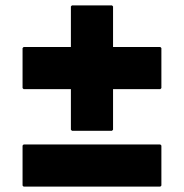

<svg xmlns="http://www.w3.org/2000/svg" viewBox="-20 -693 685 715"><path d="M68 -155 64 -151V-2L68 2H577L581 -2V-151L577 -155ZM397 -206 401 -210V-361H577L581 -365V-514L577 -518H401V-669L397 -673H248L244 -669V-518H68L64 -514V-365L68 -361H244V-210L248 -206Z"/></svg>

Font: Hussar Woodtype
Style: Bd
Weight: 900
Foundry: Cannot Into Space Fonts
Version: Version 1.07